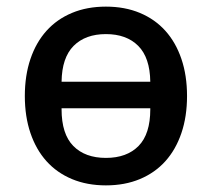

<svg xmlns="http://www.w3.org/2000/svg" viewBox="-20 -548 640 580"><path d="M55 -258Q55 -320 72 -370Q89 -420 120.5 -455Q152 -490 197.5 -509Q243 -528 300 -528Q357 -528 402.5 -509Q448 -490 479.5 -455Q511 -420 528 -370Q545 -320 545 -258Q545 -196 528 -146Q511 -96 479.5 -61Q448 -26 402.5 -7Q357 12 300 12Q243 12 197.5 -7Q152 -26 120.5 -61Q89 -96 72 -146Q55 -196 55 -258ZM434 -218V-221H166V-218Q166 -143 201.5 -107Q237 -71 300 -71Q363 -71 398.5 -107Q434 -143 434 -218ZM166 -301H434Q433 -374 397.5 -409.5Q362 -445 300 -445Q238 -445 202.5 -409.5Q167 -374 166 -301Z"/></svg>

Font: IBM Plaex Mono Medium
Style: Regular
Weight: 500
Designer: Mike Abbink, Paul van der Laan, Pieter van Rosmalen
Foundry: Bold Monday
Version: Version 2.003